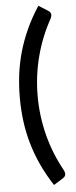

<svg xmlns="http://www.w3.org/2000/svg" viewBox="-62 -813 395 997"><g transform="rotate(-5 135.5 -314.0)"><path d="M133.5 -314Q133.5 -209 159.5 -108.8Q185.5 -8.5 235 80Q239.5 89 240.5 96Q241.5 103 239.5 108.2Q237.5 113.5 233.8 117Q230 120.5 225.5 123.5L178 153Q140.5 95.5 114.5 38.8Q88.5 -18 72 -75.8Q55.5 -133.5 48 -192.8Q40.5 -252 40.5 -314Q40.5 -375.5 48 -434.8Q55.5 -494 72 -551.8Q88.5 -609.5 114.5 -666.5Q140.5 -723.5 178 -781L225.5 -751.5Q230 -748.5 233.8 -745Q237.5 -741.5 239.5 -736.2Q241.5 -731 240.5 -724Q239.5 -717 235 -708Q185.5 -619 159.5 -519Q133.5 -419 133.5 -314Z"/></g></svg>

Font: TypoPRO Lato
Style: Regular
Weight: 600
Designer: Lukasz Dziedzic with Adam Twardoch and Botio Nikoltchev
Foundry: tyPoland Lukasz Dziedzic
Version: Version 2.010; 2014-09-01; http://www.latofonts.com/